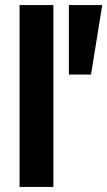

<svg xmlns="http://www.w3.org/2000/svg" viewBox="-20 -735 422 755"><path d="M57 0V-715H190V0ZM251 -442V-715H382L338 -442Z"/></svg>

Font: Radio Canada Big SemiBold
Style: Regular
Weight: 600
Designer: Étienne Aubert Bonn
Foundry: Coppers and Brasses
Version: Version 1.001